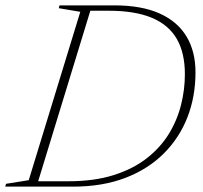

<svg xmlns="http://www.w3.org/2000/svg" viewBox="-48 -695 756 715"><path d="M206.5 -20Q303 -20 375.5 -43Q448 -66 498.8 -105.8Q549.5 -145.5 580.8 -196.5Q612 -247.5 626.2 -304.5Q640.5 -361.5 640.5 -418.5Q640.5 -498.5 610 -550.8Q579.5 -603 516.8 -629Q454 -655 357.5 -655H252.5L268.5 -675H377.5Q479 -675 546 -645Q613 -615 646.5 -559.2Q680 -503.5 680 -425.5Q680 -335 649.8 -257.8Q619.5 -180.5 561 -122.5Q502.5 -64.5 417.8 -32.2Q333 0 224 0H62L60 -20ZM251 -651 171 -664.5 173.5 -675H294.5L88 0H-28.5L-25.5 -10.5L59 -24Z"/></svg>

Font: Newsreader 24pt ExtraLight
Style: Italic
Weight: 250
Italic angle: -17°
Designer: Hugues Gentile
Foundry: Production Type
Version: Version 1.003